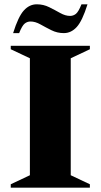

<svg xmlns="http://www.w3.org/2000/svg" viewBox="-20 -873 468 893"><path d="M30 0V-16L119 -58V-602L30 -644V-660H398V-644L309 -602V-58L398 -16V0ZM41 -719Q65 -796 91 -824.5Q117 -853 151 -853Q182 -853 209 -839.5Q236 -826 260 -812.5Q284 -799 306 -799Q321 -799 333 -808.5Q345 -818 359 -853H387Q363 -776 337 -747.5Q311 -719 277 -719Q246 -719 219 -732.5Q192 -746 168 -759.5Q144 -773 122 -773Q107 -773 95 -763.5Q83 -754 69 -719Z"/></svg>

Font: Spectral SC ExtraBold
Style: Regular
Weight: 800
Designer: Jean-Baptiste Levee
Foundry: Production Type
Version: Version 2.001